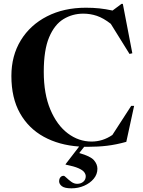

<svg xmlns="http://www.w3.org/2000/svg" viewBox="-20 -768 762 1020"><path d="M359.5 232.5Q323.5 232.5 308.8 221.2Q294 210 294 194Q294 183.5 300.2 174.8Q306.5 166 318.5 166Q322.5 166 333.2 176.5Q344 187 358.8 197.8Q373.5 208.5 390 208.5Q409.5 208.5 422.5 197.5Q435.5 186.5 435.5 168.5Q435.5 157.5 427.2 146.5Q419 135.5 396.2 125.5Q373.5 115.5 328.5 106.5V104L400.5 10.5Q293.5 3 212.5 -41.5Q131.5 -86 86 -166.8Q40.5 -247.5 40.5 -364.5Q40.5 -472 90.5 -553.8Q140.5 -635.5 229.8 -681.2Q319 -727 436.5 -727Q475 -727 508 -723.5Q541 -720 578 -712L625.5 -747.5H632.5L683 -485L668 -481.5L568.5 -641.5Q529.5 -672 494.5 -683.8Q459.5 -695.5 422.5 -695.5Q365 -695.5 317.2 -666.5Q269.5 -637.5 241 -570Q212.5 -502.5 212.5 -386.5Q212.5 -269 247.5 -186Q282.5 -103 340.2 -59.5Q398 -16 466.5 -16Q495.5 -16 523 -24.5Q550.5 -33 577 -51L677 -205.5H692.5L651 -14.5Q597 0.5 549.5 6.2Q502 12 445 12Q436 12 427 12L401 45Q461 62 479.2 83.2Q497.5 104.5 497.5 128.5Q497.5 158 478 181.5Q458.5 205 427 218.8Q395.5 232.5 359.5 232.5Z"/></svg>

Font: Newsreader 72pt SemiBold
Style: Regular
Weight: 600
Designer: Hugues Gentile
Foundry: Production Type
Version: Version 1.003; ttfautohint (v1.8.3)